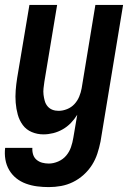

<svg xmlns="http://www.w3.org/2000/svg" viewBox="-31 -540 551 783"><path d="M168 223Q144 223 120.5 220Q97 217 75 209Q53 201 35.5 187Q18 173 6.5 153.5Q-5 134 -9 110.5Q-13 87 -10 63H101Q100 77 104 90Q108 103 118 111.5Q128 120 141 123.5Q154 127 168 127Q187 127 206.5 118.5Q226 110 239 94.5Q252 79 258.5 60Q265 41 268 22L284 -72Q273 -54 258 -38.5Q243 -23 224.5 -12.5Q206 -2 186 3Q166 8 146 8Q121 8 98.5 -1.5Q76 -11 62 -30Q48 -49 41.5 -72.5Q35 -96 33 -121Q31 -146 33 -171.5Q35 -197 39 -222L89 -520H202L150 -207Q148 -193 146.5 -180Q145 -167 146.5 -154Q148 -141 151.5 -128.5Q155 -116 163 -106.5Q171 -97 182.5 -92.5Q194 -88 208 -88Q225 -88 242.5 -95Q260 -102 272.5 -115.5Q285 -129 292 -146Q299 -163 302 -180L358 -520H471L379 37Q374 62 366 86.5Q358 111 344 133Q330 155 310 173Q290 191 266.5 202.5Q243 214 218 218.5Q193 223 168 223Z"/></svg>

Font: Iosevka Web
Style: Bold Italic
Weight: 700
Italic angle: -9°
Monospace: yes
Designer: Belleve Invis
Foundry: Belleve Invis
Version: Version 28.0.3; ttfautohint (v1.8.3)